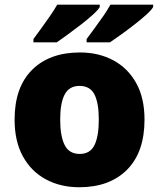

<svg xmlns="http://www.w3.org/2000/svg" viewBox="-20 -786 677 816"><path d="M594.2 -277.8Q594.2 -139.2 520 -64.7Q445.8 9.8 316.9 9.8Q237.3 9.8 175 -23.7Q112.8 -57.1 77.4 -121.3Q42 -185.5 42 -277.8Q42 -415 116.2 -489Q190.4 -563 319.8 -563Q399.4 -563 461.4 -529.8Q523.4 -496.6 558.8 -433.1Q594.2 -369.6 594.2 -277.8ZM235.8 -277.8Q235.8 -207 254.9 -169.4Q273.9 -131.8 318.8 -131.8Q363.3 -131.8 381.6 -169.4Q399.9 -207 399.9 -277.8Q399.9 -348.6 381.3 -384.8Q362.8 -420.9 317.9 -420.9Q274.4 -420.9 255.1 -384.8Q235.8 -348.6 235.8 -277.8ZM630.9 -766.1V-755.9Q623 -742.7 601.1 -722.9Q579.1 -703.1 550.8 -681.2Q522.5 -659.2 494.6 -639.2Q466.8 -619.1 447.3 -606H348.1V-620.1Q362.3 -639.2 381.1 -664.8Q399.9 -690.4 418.5 -717Q437 -743.7 449.2 -766.1ZM403.8 -766.1V-755.9Q396 -742.7 374 -722.9Q352.1 -703.1 323.7 -681.2Q295.4 -659.2 267.8 -639.2Q240.2 -619.1 221.2 -606H122.1V-620.1Q136.2 -639.2 154.8 -664.8Q173.3 -690.4 191.9 -717Q210.4 -743.7 223.1 -766.1Z"/></svg>

Font: Open Sans ExtraBold
Style: Regular
Weight: 800
Designer: Monotype Design Team
Foundry: Monotype Imaging Inc.
Version: Version 3.003; ttfautohint (v1.8.4)